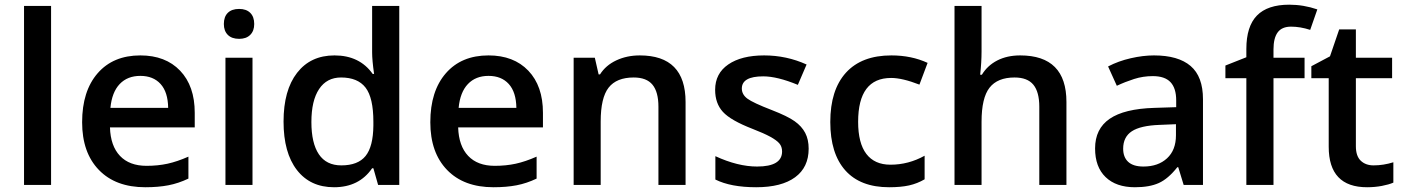

<svg xmlns="http://www.w3.org/2000/svg" viewBox="-20 -785 5960 815"><path d="M196.8 0H82V-759.8H196.8Z M596.7 9.8Q470.7 9.8 399.7 -63.7Q328.6 -137.2 328.6 -266.1Q328.6 -398.4 394.5 -474.1Q460.4 -549.8 575.7 -549.8Q682.6 -549.8 744.6 -484.9Q806.6 -419.9 806.6 -306.2V-244.1H446.8Q449.2 -165.5 489.3 -123.3Q529.3 -81.1 602.1 -81.1Q649.9 -81.1 691.2 -90.1Q732.4 -99.1 779.8 -120.1V-26.9Q737.8 -6.8 694.8 1.5Q651.9 9.8 596.7 9.8ZM575.7 -462.9Q521 -462.9 488 -428.2Q455.1 -393.6 448.7 -327.1H693.8Q692.9 -394 661.6 -428.5Q630.4 -462.9 575.7 -462.9Z M1051.8 0H937V-540H1051.8ZM930.2 -683.1Q930.2 -713.9 947 -730.5Q963.9 -747.1 995.1 -747.1Q1025.4 -747.1 1042.2 -730.5Q1059.1 -713.9 1059.1 -683.1Q1059.1 -653.8 1042.2 -637Q1025.4 -620.1 995.1 -620.1Q963.9 -620.1 947 -637Q930.2 -653.8 930.2 -683.1Z M1397.9 9.8Q1296.9 9.8 1240.2 -63.5Q1183.6 -136.7 1183.6 -269Q1183.6 -401.9 1241 -475.8Q1298.3 -549.8 1399.9 -549.8Q1506.3 -549.8 1562 -471.2H1567.9Q1559.6 -529.3 1559.6 -563V-759.8H1674.8V0H1585L1564.9 -70.8H1559.6Q1504.4 9.8 1397.9 9.8ZM1428.7 -83Q1499.5 -83 1531.7 -122.8Q1564 -162.6 1564.9 -252V-268.1Q1564.9 -370.1 1531.7 -413.1Q1498.5 -456.1 1427.7 -456.1Q1367.2 -456.1 1334.5 -407Q1301.8 -357.9 1301.8 -267.1Q1301.8 -177.2 1333.5 -130.1Q1365.2 -83 1428.7 -83Z M2074.7 9.8Q1948.7 9.8 1877.7 -63.7Q1806.6 -137.2 1806.6 -266.1Q1806.6 -398.4 1872.6 -474.1Q1938.5 -549.8 2053.7 -549.8Q2160.6 -549.8 2222.7 -484.9Q2284.7 -419.9 2284.7 -306.2V-244.1H1924.8Q1927.2 -165.5 1967.3 -123.3Q2007.3 -81.1 2080.1 -81.1Q2127.9 -81.1 2169.2 -90.1Q2210.4 -99.1 2257.8 -120.1V-26.9Q2215.8 -6.8 2172.9 1.5Q2129.9 9.8 2074.7 9.8ZM2053.7 -462.9Q1999 -462.9 1966.1 -428.2Q1933.1 -393.6 1926.8 -327.1H2171.9Q2170.9 -394 2139.6 -428.5Q2108.4 -462.9 2053.7 -462.9Z M2890.1 0H2774.9V-332Q2774.9 -394.5 2749.8 -425.3Q2724.6 -456.1 2669.9 -456.1Q2597.2 -456.1 2563.5 -413.1Q2529.8 -370.1 2529.8 -269V0H2415V-540H2504.9L2521 -469.2H2526.9Q2551.3 -507.8 2596.2 -528.8Q2641.1 -549.8 2695.8 -549.8Q2890.1 -549.8 2890.1 -352.1Z M3412.6 -153.8Q3412.6 -74.7 3355 -32.5Q3297.4 9.8 3189.9 9.8Q3082 9.8 3016.6 -22.9V-122.1Q3111.8 -78.1 3193.8 -78.1Q3299.8 -78.1 3299.8 -142.1Q3299.8 -162.6 3288.1 -176.3Q3276.4 -189.9 3249.5 -204.6Q3222.7 -219.2 3174.8 -237.8Q3081.5 -273.9 3048.6 -310.1Q3015.6 -346.2 3015.6 -403.8Q3015.6 -473.1 3071.5 -511.5Q3127.4 -549.8 3223.6 -549.8Q3318.8 -549.8 3403.8 -511.2L3366.7 -424.8Q3279.3 -460.9 3219.7 -460.9Q3128.9 -460.9 3128.9 -409.2Q3128.9 -383.8 3152.6 -366.2Q3176.3 -348.6 3255.9 -317.9Q3322.8 -292 3353 -270.5Q3383.3 -249 3397.9 -220.9Q3412.6 -192.9 3412.6 -153.8Z M3754.4 9.8Q3631.8 9.8 3568.1 -61.8Q3504.4 -133.3 3504.4 -267.1Q3504.4 -403.3 3571 -476.6Q3637.7 -549.8 3763.7 -549.8Q3849.1 -549.8 3917.5 -518.1L3882.8 -425.8Q3810.1 -454.1 3762.7 -454.1Q3622.6 -454.1 3622.6 -268.1Q3622.6 -177.2 3657.5 -131.6Q3692.4 -85.9 3759.8 -85.9Q3836.4 -85.9 3904.8 -124V-23.9Q3874 -5.9 3839.1 2Q3804.2 9.8 3754.4 9.8Z M4506.8 0H4391.6V-332Q4391.6 -394.5 4366.5 -425.3Q4341.3 -456.1 4286.6 -456.1Q4214.4 -456.1 4180.4 -412.8Q4146.5 -369.6 4146.5 -268.1V0H4031.7V-759.8H4146.5V-566.9Q4146.5 -520.5 4140.6 -467.8H4147.9Q4171.4 -506.8 4213.1 -528.3Q4254.9 -549.8 4310.5 -549.8Q4506.8 -549.8 4506.8 -352.1Z M5004.4 0 4981.4 -75.2H4977.5Q4938.5 -25.9 4898.9 -8.1Q4859.4 9.8 4797.4 9.8Q4717.8 9.8 4673.1 -33.2Q4628.4 -76.2 4628.4 -154.8Q4628.4 -238.3 4690.4 -280.8Q4752.4 -323.2 4879.4 -327.1L4972.7 -330.1V-358.9Q4972.7 -410.6 4948.5 -436.3Q4924.3 -461.9 4873.5 -461.9Q4832 -461.9 4793.9 -449.7Q4755.9 -437.5 4720.7 -420.9L4683.6 -502.9Q4727.5 -525.9 4779.8 -537.8Q4832 -549.8 4878.4 -549.8Q4981.4 -549.8 5033.9 -504.9Q5086.4 -460 5086.4 -363.8V0ZM4833.5 -78.1Q4896 -78.1 4933.8 -113Q4971.7 -147.9 4971.7 -210.9V-257.8L4902.3 -254.9Q4821.3 -252 4784.4 -227.8Q4747.6 -203.6 4747.6 -153.8Q4747.6 -117.7 4769 -97.9Q4790.5 -78.1 4833.5 -78.1Z M5517.6 -453.1H5385.7V0H5270.5V-453.1H5181.6V-506.8L5270.5 -542V-577.1Q5270.5 -672.9 5315.4 -719Q5360.4 -765.1 5452.6 -765.1Q5513.2 -765.1 5571.8 -745.1L5541.5 -658.2Q5499 -671.9 5460.4 -671.9Q5421.4 -671.9 5403.6 -647.7Q5385.7 -623.5 5385.7 -575.2V-540H5517.6Z M5810.5 -83Q5852.5 -83 5894.5 -96.2V-9.8Q5875.5 -1.5 5845.5 4.2Q5815.4 9.8 5783.2 9.8Q5620.1 9.8 5620.1 -162.1V-453.1H5546.4V-503.9L5625.5 -545.9L5664.6 -660.2H5735.4V-540H5889.2V-453.1H5735.4V-164.1Q5735.4 -122.6 5756.1 -102.8Q5776.9 -83 5810.5 -83Z"/></svg>

Font: f0_46533          
Style: Regular
Weight: 600
Foundry: Ascender Corporation
Version: Version 1.10